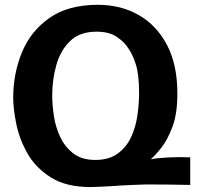

<svg xmlns="http://www.w3.org/2000/svg" viewBox="-20 -757 818 788"><path d="M760.7 -111.3V2Q724.6 1 671.4 0.5Q618.2 0 583 0Q566.4 0 522.5 2Q496.1 3.9 465.8 4.9L458 5.9Q422.9 7.8 393.6 9.3Q364.3 10.7 351.6 10.7Q251 10.7 188 -29.3Q125 -69.3 91.8 -128.9Q58.6 -188.5 46.4 -250.5Q34.2 -312.5 34.2 -356.4Q34.2 -454.1 69.8 -541.5Q105.5 -628.9 182.6 -683.1Q259.8 -737.3 381.8 -737.3Q475.6 -737.3 549.3 -695.3Q623 -653.3 665.5 -572.3Q708 -491.2 708 -373Q708 -291 688 -237.3Q668 -183.6 642.6 -151.4Q617.2 -119.1 598.6 -103.5Q625 -108.4 668.9 -110.8Q712.9 -113.3 760.7 -111.3ZM194.3 -365.2Q194.3 -327.1 201.2 -281.2Q208 -235.4 227.1 -194.8Q246.1 -154.3 280.8 -127.4Q315.4 -100.6 371.1 -100.6Q427.7 -100.6 463.4 -127Q499 -153.3 518.1 -194.3Q537.1 -235.4 543.9 -283.2Q550.8 -331.1 550.8 -375Q550.8 -452.1 537.1 -494.1Q523.4 -536.1 505.9 -559.6Q492.2 -583 460.4 -605Q428.7 -627 376 -627Q307.6 -627 268.1 -588.9Q228.5 -550.8 211.4 -490.7Q194.3 -430.7 194.3 -365.2Z"/></svg>

Font: FreeUniversal
Style: Bold
Weight: 700
Version: Version 1.001 March 22, 2017